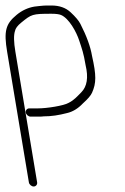

<svg xmlns="http://www.w3.org/2000/svg" viewBox="-39 -507 456 698"><path d="M96 156 16.9 -319C11 -354.3 10.5 -379.3 15.4 -394C17 -403.5 24.7 -413.9 38.6 -425.1C75.6 -455.1 78.2 -457 148 -457C163.9 -457 175.8 -455.5 182.9 -452.5C211.2 -440.6 238.5 -392.4 249.5 -358C259.2 -327.9 264.6 -315.3 272.2 -270C282.8 -225.5 277.6 -192.7 256.6 -171.5C241.6 -156.4 230.4 -142.9 210.1 -132.9C193.3 -122.9 132 -113 99.2 -113H67.2C59.3 -113 53.4 -105.9 54.7 -98C56 -90.1 64.3 -83 72.2 -83H104.2C109.5 -83 114.8 -83.3 120 -84C147.6 -84 174.1 -88 204.8 -96C224.8 -100.5 244.5 -112.1 262.3 -131C280.1 -146.9 291.2 -159.9 295.6 -169.9C311.1 -204.8 311.6 -232.6 295.5 -304C290 -337.2 275.9 -376 253.2 -420.3C247.2 -431.9 235.5 -445.9 217.8 -462.3C200.2 -478.8 176.9 -487 148 -487H131.7C124.2 -487 114.7 -486.3 103.2 -485L86 -483C63 -479.1 41 -469.2 21.6 -453.1C-18.5 -420.2 -25.6 -393.9 -13.1 -319L66 156C67.3 163.9 75.6 171 83.5 171C91.4 171 97.3 163.9 96 156Z"/></svg>

Font: MewTooHand
Style: CondLta
Weight: 400
Designer: Mew Too, Robert Jablonski
Version: Version 0.77